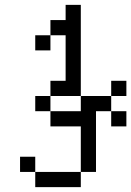

<svg xmlns="http://www.w3.org/2000/svg" viewBox="-20 -645 540 790"><path d="M500 -125V-187.5H437.5V-125ZM500 -250V-312.5H437.5V-250H312.5V-187.5H187.5V-125H312.5V62.5H125V125H312.5V62.5H375Q375 62.5 375 -187.5H437.5V-250ZM125 62.5V0H62.5V62.5ZM187.5 -187.5V-250H125V-187.5ZM187.5 -250H312.5Q312.5 -250 312.5 -625H250V-562.5H187.5V-500H125V-437.5H187.5V-500H250V-312.5H187.5Z"/></svg>

Font: CalcUnifontExMono
Style: Regular
Weight: 500
Version: Version 15.0.06